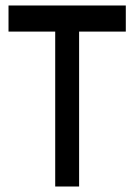

<svg xmlns="http://www.w3.org/2000/svg" viewBox="-20 -679 488 699"><path d="M438 -659V-564H268V0H181V-564H11V-659Z"/></svg>

Font: lgurmukhi25
Style: Book
Weight: 400
Designer: Jelle Bosma - Monotype Design Team
Foundry: Monotype Imaging Inc.
Version: Version 2.003